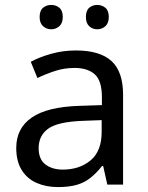

<svg xmlns="http://www.w3.org/2000/svg" viewBox="-20 -750 601 780"><path d="M288 -545Q386 -545 433 -502Q480 -459 480 -365V0H416L399 -76H395Q372 -47 347.5 -27.5Q323 -8 291.5 1Q260 10 215 10Q167 10 128.5 -7Q90 -24 68 -59.5Q46 -95 46 -149Q46 -229 109 -272.5Q172 -316 303 -320L394 -323V-355Q394 -422 365 -448Q336 -474 283 -474Q241 -474 203 -461.5Q165 -449 132 -433L105 -499Q140 -518 188 -531.5Q236 -545 288 -545ZM314 -259Q214 -255 175.5 -227Q137 -199 137 -148Q137 -103 164.5 -82Q192 -61 235 -61Q303 -61 348 -98.5Q393 -136 393 -214V-262ZM141 -681Q141 -707 155 -718.5Q169 -730 188 -730Q207 -730 221 -718.5Q235 -707 235 -681Q235 -656 221 -643.5Q207 -631 188 -631Q169 -631 155 -643.5Q141 -656 141 -681ZM329 -681Q329 -707 342.5 -718.5Q356 -730 375 -730Q394 -730 408 -718.5Q422 -707 422 -681Q422 -656 408 -643.5Q394 -631 375 -631Q356 -631 342.5 -643.5Q329 -656 329 -681Z"/></svg>

Font: Noto Sans Khmer
Style: Regular
Weight: 400
Designer: Danh Hong and the Monotype Design Team
Foundry: Monotype Imaging Inc.
Version: Version 2.003